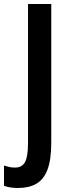

<svg xmlns="http://www.w3.org/2000/svg" viewBox="-73 -734 342 959"><path d="M18 205Q-1 205 -19 202.5Q-37 200 -53 194V93Q-41 97 -27.5 100Q-14 103 2 103Q37 103 52 75.5Q67 48 67 -22V-714H183V-20Q183 64 164 113.5Q145 163 108 184Q71 205 18 205Z"/></svg>

Font: Noto Sans Ethiopic ExtraCondensed SemiBold
Style: Regular
Weight: 600
Width: 2
Designer: Monotype Design Team
Foundry: Monotype Imaging Inc.
Version: Version 2.102; ttfautohint (v1.8.4.7-5d5b)